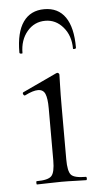

<svg xmlns="http://www.w3.org/2000/svg" viewBox="-49 -660 372 693"><g transform="rotate(-5 137.5 -314.0)"><path d="M57 0Q55 0 55 -6Q55 -12 57 -12Q98 -12 110.5 -25Q123 -38 123 -81V-270Q123 -306 116 -322.5Q109 -339 90 -339Q81 -339 69.5 -335.5Q58 -332 42 -324Q38 -323 35.5 -328.5Q33 -334 37 -336L161 -394Q164 -395 165 -395Q167 -395 169.5 -393Q172 -391 172 -388Q172 -381 171 -349.5Q170 -318 170 -271V-81Q170 -38 181.5 -25Q193 -12 235 -12Q238 -12 238 -6Q238 0 235 0Q218 0 195 -1Q172 -2 146 -2Q121 -2 98 -1Q75 0 57 0ZM46 -477Q46 -475 40.5 -475.5Q35 -476 35 -480Q35 -553 61.5 -590.5Q88 -628 138 -628Q188 -628 214 -590.5Q240 -553 240 -480Q240 -476 234.5 -475.5Q229 -475 229 -477Q229 -524 202.5 -555Q176 -586 138 -586Q98 -586 72 -555Q46 -524 46 -477Z"/></g></svg>

Font: Cormorant Light
Style: Regular
Weight: 300
Designer: Christian Thalmann (Catharsis Fonts)
Foundry: Catharsis Fonts
Version: Version 4.000